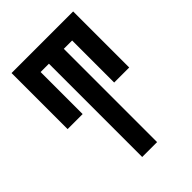

<svg xmlns="http://www.w3.org/2000/svg" viewBox="-215 -832 930 930"><g transform="rotate(-45 250.0 -367.5)"><path d="M199 0V-639H142V-351H39V-735H461V-351H358V-639H301V0Z"/></g></svg>

Font: Iosevka Algr
Style: Bold
Weight: 700
Monospace: yes
Designer: Belleve Invis
Foundry: Belleve Invis
Version: Version 26.0.2; ttfautohint (v1.8.3)